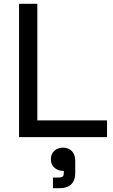

<svg xmlns="http://www.w3.org/2000/svg" viewBox="-20 -720 594 1008"><path d="M542 0H80V-700H176V-88H542ZM375 124V187Q375 232 349 252Q329 268 291 268H264H258V262V218V212H264H287Q304 212 310 206Q315 201 315 186V177H310Q284 177 265 160Q247 144 247 116Q247 88 265 72Q284 55 311 55Q338 55 357 73Q375 92 375 124Z"/></svg>

Font: Rilu
Style: Bold
Weight: 500
Designer: Alí Sinisterra
Foundry: Alí Sinisterra
Version: ""